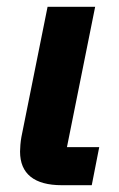

<svg xmlns="http://www.w3.org/2000/svg" viewBox="-20 -545 351 565"><path d="M272 -112 250 0H162Q101 0 70 -25Q39 -50 39 -99Q39 -107 40 -119Q41 -131 43 -142L120 -525H260L177 -112Z"/></svg>

Font: IBM Plex Sans
Style: Bold Italic
Weight: 700
Italic angle: -11.31°
Designer: Mike Abbink, Paul van der Laan, Pieter van Rosmalen
Foundry: Bold Monday
Version: Version 3.201